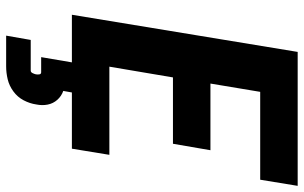

<svg xmlns="http://www.w3.org/2000/svg" viewBox="-202 -573 989 625"><g transform="rotate(90 292.5 -260.5)"><path d="M28 0H464L484 -122H197L232 -329H448L469 -451H252L279 -613H565L585 -735H149ZM96 214H196Q217 214 238 209Q259 204 277.5 190.5Q296 177 306.5 157Q317 137 320 116Q324 97 320.5 79Q317 61 305 47.5Q293 34 276 28L281 0H183L166 100H215Q221 100 222 105.5Q223 111 222 117Q221 122 218 128Q215 134 210 134H110Z"/></g></svg>

Font: Iosevka Sparkle Heavy
Style: Italic
Weight: 900
Italic angle: -9°
Designer: Belleve Invis
Foundry: Belleve Invis
Version: Version 4.5.0; ttfautohint (v1.8.3)